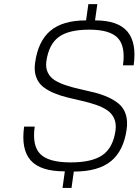

<svg xmlns="http://www.w3.org/2000/svg" viewBox="-20 -820 684 940"><path d="M286.1 100.1 297.4 19Q177.7 19 130.1 -34.9Q82.5 -88.9 98.1 -200.2H149.9Q136.7 -106.4 177.5 -65.7Q218.3 -24.9 325.7 -24.9Q431.6 -24.9 482.7 -61.3Q533.7 -97.7 545.4 -180.2Q550.3 -214.8 538.8 -240.2Q527.3 -265.6 503.9 -281Q480.5 -296.4 449 -307.1Q417.5 -317.9 382.1 -325.9Q346.7 -334 311.5 -342.5Q276.4 -351.1 245.1 -364Q213.9 -377 190.9 -395Q168 -413.1 157 -443.1Q146 -473.1 151.9 -513.2Q166.5 -618.7 226.8 -669.4Q287.1 -720.2 401.4 -720.2L412.6 -799.8H456.5L445.3 -720.2Q557.6 -720.2 603.8 -665.5Q649.9 -610.8 634.3 -500H582Q595.2 -593.3 556.6 -634Q518.1 -674.8 417 -674.8Q316.4 -674.8 267.6 -638.9Q218.8 -603 207 -520Q202.6 -487.8 214.4 -464.1Q226.1 -440.4 249.5 -426.3Q272.9 -412.1 304.4 -401.9Q335.9 -391.6 371.3 -383.8Q406.7 -376 441.9 -367.2Q477.1 -358.4 508.1 -344.5Q539.1 -330.6 562 -311.5Q585 -292.5 595.5 -260.7Q606 -229 600.1 -187Q585.4 -81.5 523.2 -30.8Q460.9 20 341.3 20L330.1 100.1Z"/></svg>

Font: Fivo Sans Light
Style: Regular
Weight: 300
Designer: Alexander Slobzheninov
Foundry: Alexander Slobzheninov
Version: 1.0